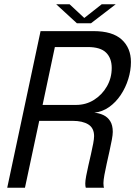

<svg xmlns="http://www.w3.org/2000/svg" viewBox="-20 -884 636 904"><path d="M14 0 171 -737.5H420Q509.5 -737.5 553 -697.8Q596.5 -658 596.5 -592Q596.5 -552.5 584 -512Q571.5 -471.5 548.5 -437Q525.5 -402.5 493.8 -380Q462 -357.5 424 -353.5Q447 -351.5 466.8 -342.2Q486.5 -333 498.8 -313.8Q511 -294.5 511 -263Q511 -249.5 506.5 -225.5Q502 -201.5 495.5 -172.2Q489 -143 482.5 -113.8Q476 -84.5 471.5 -60Q467 -35.5 467 -21.5Q467 -14 467.8 -8.2Q468.5 -2.5 470 0H384Q381.5 -6.5 381.5 -20Q381.5 -33 385.8 -55.8Q390 -78.5 396.2 -105.2Q402.5 -132 408.5 -158.8Q414.5 -185.5 418.8 -208Q423 -230.5 423 -243Q423 -281 396 -298Q369 -315 321.5 -315H127L171 -344.5L97.5 0ZM174.5 -361.5 141 -390H338Q385 -390 423 -414Q461 -438 483.5 -477.5Q506 -517 506 -564Q506 -610 479.5 -636.2Q453 -662.5 393.5 -662.5H202L248.5 -710.5ZM244.5 -864H307.5L388.5 -788.5H363L459 -864H525L408.5 -774.5H342Z"/></svg>

Font: Epilogue
Style: Italic
Weight: 400
Italic angle: -12°
Designer: Tyler Finck
Foundry: Etcetera Type Co
Version: Version 2.112